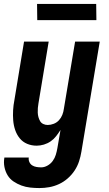

<svg xmlns="http://www.w3.org/2000/svg" viewBox="-34 -731 554 974"><path d="M166 223Q143 223 119.5 220.5Q96 218 74.5 210Q53 202 34.5 189.5Q16 177 4.5 158Q-7 139 -11.5 116Q-16 93 -12 70V68H112Q110 80 115 91Q120 102 129.5 108Q139 114 151 116Q163 118 175 118Q191 118 207 109Q223 100 233.5 85.5Q244 71 249 54.5Q254 38 257 21L273 -72Q263 -56 251 -40.5Q239 -25 223 -14Q207 -3 188.5 2.5Q170 8 152 8Q126 8 103.5 -1.5Q81 -11 66 -29.5Q51 -48 43 -71.5Q35 -95 33 -120.5Q31 -146 32.5 -172Q34 -198 39 -223L88 -520H213L161 -206Q159 -195 158 -183Q157 -171 157.5 -159.5Q158 -148 161 -137Q164 -126 169.5 -116.5Q175 -107 185.5 -102Q196 -97 208 -97Q223 -97 238.5 -103Q254 -109 265 -121Q276 -133 282 -148Q288 -163 290 -179L347 -520H472L379 38Q375 63 367 87.5Q359 112 344.5 134Q330 156 309.5 174Q289 192 265 203Q241 214 216 218.5Q191 223 166 223ZM155 -629 154 -711H454L455 -629Z"/></svg>

Font: Iosevka Extrabold
Style: Italic
Weight: 800
Italic angle: -9°
Monospace: yes
Designer: Belleve Invis
Foundry: Belleve Invis
Version: Version 32.5.0; ttfautohint (v1.8.4)